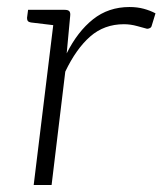

<svg xmlns="http://www.w3.org/2000/svg" viewBox="-20 -527 463 547"><path d="M76 0 137 -499H164Q174 -499 177.5 -495Q181 -491 180 -482L170 -375Q201 -437 245 -472Q289 -507 349 -507Q371 -507 389.5 -502Q408 -497 423 -489L412 -453Q411 -449 407 -447Q403 -445 399 -445Q391 -447 371.5 -452.5Q352 -458 333 -458Q277 -458 237 -423Q197 -388 166 -323L127 0ZM154 -499 143 -454 68 -463Q62 -464 59.5 -467Q57 -470 57 -476L60 -499Z"/></svg>

Font: Aleo Light
Style: Italic
Weight: 300
Italic angle: -7°
Designer: Alessio Laiso
Foundry: Alessio Laiso
Version: Version 2.001;gftools[0.9.29]